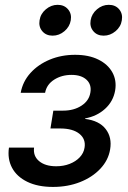

<svg xmlns="http://www.w3.org/2000/svg" viewBox="-20 -756 521 784"><path d="M196.3 7.3Q134.3 7.3 91.3 -13.7Q48.3 -34.7 29.1 -71Q9.8 -107.4 16.6 -153.3H119.1Q114.7 -118.7 139.9 -97.9Q165 -77.1 209.5 -77.1Q239.7 -77.1 264.6 -86.9Q289.6 -96.7 305.7 -113.8Q321.8 -130.9 325.2 -152.8Q331.1 -188 304.2 -209.7Q277.3 -231.4 225.6 -231.4H186L197.8 -304.2H237.3Q281.7 -304.2 312.7 -324.5Q343.8 -344.7 349.1 -378.4Q354.5 -410.6 333.3 -430.4Q312 -450.2 272 -450.2Q231.9 -450.2 201.2 -430.7Q170.4 -411.1 164.1 -377H64.5Q72.8 -422.9 104.2 -457.8Q135.7 -492.7 183.1 -512.5Q230.5 -532.2 286.6 -532.2Q342.3 -532.2 381.3 -512.9Q420.4 -493.7 438.7 -460.7Q457 -427.7 450.2 -386.7Q442.4 -341.8 408.9 -311.5Q375.5 -281.2 327.6 -272.5V-270.5Q385.3 -263.2 411.6 -229Q438 -194.8 429.7 -146Q422.4 -101.6 389.6 -66.9Q356.9 -32.2 306.9 -12.5Q256.8 7.3 196.3 7.3ZM403.3 -610.4Q376.5 -610.4 361.1 -628.7Q345.7 -647 350.1 -673.3Q354.5 -699.7 376 -718Q397.5 -736.3 424.3 -736.3Q451.2 -736.3 466.6 -718Q481.9 -699.7 477.5 -673.3Q473.6 -647 451.9 -628.7Q430.2 -610.4 403.3 -610.4ZM194.8 -610.4Q168 -610.4 152.6 -628.7Q137.2 -647 141.6 -673.3Q145.5 -699.7 167.2 -718Q189 -736.3 215.3 -736.3Q242.2 -736.3 257.8 -718Q273.4 -699.7 269 -673.3Q264.6 -647 243.2 -628.7Q221.7 -610.4 194.8 -610.4Z"/></svg>

Font: Inter 28pt Medium
Style: Italic
Weight: 500
Italic angle: -9.3988°
Designer: Rasmus Andersson
Foundry: rsms
Version: Version 4.001;git-66647c0bb